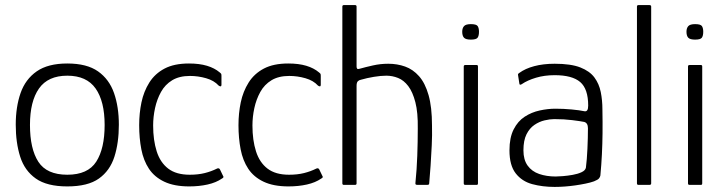

<svg xmlns="http://www.w3.org/2000/svg" viewBox="-20 -728 2855 756"><path d="M245 6Q165 6 121 -25Q77 -56 59.5 -111Q42 -166 42 -237Q42 -307 61 -361.5Q80 -416 124.5 -447Q169 -478 245 -478Q322 -478 366 -447Q410 -416 429 -361.5Q448 -307 448 -237Q448 -166 430.5 -111Q413 -56 369.5 -25Q326 6 245 6ZM245 -40Q326 -40 359 -91.5Q392 -143 392 -236Q392 -329 356.5 -379.5Q321 -430 245 -430Q169 -430 133.5 -379.5Q98 -329 98 -236Q98 -142 131 -91Q164 -40 245 -40Z M725 6Q666 6 627 -12.5Q588 -31 566.5 -63.5Q545 -96 536.5 -140Q528 -184 528 -235Q528 -282 537 -325Q546 -368 568 -403Q590 -438 628 -458Q666 -478 724 -478Q765 -478 795 -469Q825 -460 845 -443Q850 -439 851 -437Q852 -435 852 -429V-394Q852 -388 848.5 -388Q845 -388 841 -391Q823 -411 791.5 -420Q760 -429 728 -429Q686 -429 658 -412Q630 -395 614 -366Q598 -337 590.5 -302.5Q583 -268 583 -234Q583 -176 597 -132Q611 -88 642.5 -64Q674 -40 727 -40Q760 -40 786 -46.5Q812 -53 834 -64Q842 -68 846 -61L858 -36Q861 -32 859.5 -29.5Q858 -27 854 -25Q831 -9 797.5 -1.5Q764 6 725 6Z M1116 6Q1057 6 1018 -12.5Q979 -31 957.5 -63.5Q936 -96 927.5 -140Q919 -184 919 -235Q919 -282 928 -325Q937 -368 959 -403Q981 -438 1019 -458Q1057 -478 1115 -478Q1156 -478 1186 -469Q1216 -460 1236 -443Q1241 -439 1242 -437Q1243 -435 1243 -429V-394Q1243 -388 1239.5 -388Q1236 -388 1232 -391Q1214 -411 1182.5 -420Q1151 -429 1119 -429Q1077 -429 1049 -412Q1021 -395 1005 -366Q989 -337 981.5 -302.5Q974 -268 974 -234Q974 -176 988 -132Q1002 -88 1033.5 -64Q1065 -40 1118 -40Q1151 -40 1177 -46.5Q1203 -53 1225 -64Q1233 -68 1237 -61L1249 -36Q1252 -32 1250.5 -29.5Q1249 -27 1245 -25Q1222 -9 1188.5 -1.5Q1155 6 1116 6Z M1328 -6Q1328 -180 1328 -354Q1328 -528 1328 -702Q1328 -708 1334 -708Q1345 -708 1356 -708Q1367 -708 1378 -708Q1384 -708 1384 -702Q1384 -643 1384 -584Q1384 -525 1384 -466Q1384 -460 1386.5 -457.5Q1389 -455 1395 -457Q1420 -464 1449 -470.5Q1478 -477 1509 -477Q1544 -477 1575 -466Q1606 -455 1630 -428Q1654 -401 1667.5 -353.5Q1681 -306 1681 -234Q1682 -196 1680 -155.5Q1678 -115 1675.5 -76.5Q1673 -38 1670 -6Q1670 -2 1667.5 -1Q1665 0 1659 0Q1650 0 1641.5 0Q1633 0 1625 0Q1618 0 1616.5 -2Q1615 -4 1616 -11Q1621 -59 1623 -114.5Q1625 -170 1625 -222Q1626 -285 1615.5 -325.5Q1605 -366 1587.5 -389Q1570 -412 1547.5 -421Q1525 -430 1501 -430Q1480 -430 1452.5 -425.5Q1425 -421 1401 -414Q1394 -413 1389 -408Q1384 -403 1384 -390V-6Q1384 0 1378 0H1334Q1328 0 1328 -6Z M1866 -603Q1866 -587 1860.5 -579.5Q1855 -572 1834 -572Q1814 -572 1807 -579.5Q1800 -587 1800 -603Q1800 -617 1807 -625Q1814 -633 1834 -633Q1856 -633 1861 -625Q1866 -617 1866 -603ZM1862 -6Q1862 0 1857 0H1812Q1806 0 1806 -6V-466Q1806 -472 1812 -472H1857Q1862 -472 1862 -466Z M2164 8Q2116 8 2075.5 -3Q2035 -14 2010.5 -45.5Q1986 -77 1986 -136Q1986 -186 2002.5 -218.5Q2019 -251 2046 -268.5Q2073 -286 2105 -293Q2137 -300 2167 -300Q2199 -300 2231 -297Q2263 -294 2281 -290Q2296 -287 2296 -312Q2296 -378 2264.5 -405Q2233 -432 2164 -432Q2124 -432 2090.5 -422Q2057 -412 2035 -397Q2031 -394 2028 -394.5Q2025 -395 2025 -399L2020 -431Q2019 -436 2020.5 -437.5Q2022 -439 2025 -441Q2048 -458 2083.5 -467.5Q2119 -477 2164 -477Q2228 -477 2265 -462.5Q2302 -448 2320.5 -423Q2339 -398 2345.5 -365.5Q2352 -333 2352 -297Q2353 -246 2352.5 -203.5Q2352 -161 2350 -120.5Q2348 -80 2344 -37Q2343 -31 2338.5 -25.5Q2334 -20 2319 -14Q2305 -9 2285.5 -5Q2266 -1 2245 2Q2224 5 2203.5 6.5Q2183 8 2164 8ZM2168 -33Q2178 -33 2196.5 -34.5Q2215 -36 2235 -39.5Q2255 -43 2270 -50Q2285 -57 2287 -68Q2291 -99 2293 -142.5Q2295 -186 2295 -223Q2295 -244 2280 -248Q2265 -251 2233 -255Q2201 -259 2162 -259Q2145 -259 2124 -254Q2103 -249 2084 -236Q2065 -223 2053 -199Q2041 -175 2041 -136Q2041 -99 2057.5 -76Q2074 -53 2103 -43Q2132 -33 2168 -33Z M2488 -6V-702Q2488 -708 2494 -708H2537Q2544 -708 2544 -702V-6Q2544 0 2537 0H2494Q2488 0 2488 -6Z M2749 -603Q2749 -587 2743.5 -579.5Q2738 -572 2717 -572Q2697 -572 2690 -579.5Q2683 -587 2683 -603Q2683 -617 2690 -625Q2697 -633 2717 -633Q2739 -633 2744 -625Q2749 -617 2749 -603ZM2745 -6Q2745 0 2740 0H2695Q2689 0 2689 -6V-466Q2689 -472 2695 -472H2740Q2745 -472 2745 -466Z"/></svg>

Font: Glory Light
Style: Regular
Weight: 300
Version: Version 1.011